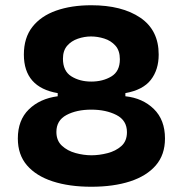

<svg xmlns="http://www.w3.org/2000/svg" viewBox="-20 -696 697 732"><path d="M328 16Q244 16 181 -4.5Q118 -25 83 -65.5Q48 -106 48 -168Q48 -238 90 -279Q132 -320 200 -329V-341Q71 -363 71 -488Q71 -552 103.5 -593.5Q136 -635 194 -655.5Q252 -676 328 -676Q445 -676 515 -628.5Q585 -581 585 -488Q585 -430 555 -391.5Q525 -353 458 -341V-329Q524 -322 566.5 -280.5Q609 -239 609 -168Q609 -106 574 -65.5Q539 -25 476 -4.5Q413 16 328 16ZM328 -385Q372 -385 404.5 -404.5Q437 -424 437 -470Q437 -503 420 -522Q403 -541 377.5 -549Q352 -557 327 -557Q302 -557 277 -548.5Q252 -540 236 -521.5Q220 -503 220 -472Q220 -425 252 -405Q284 -385 328 -385ZM329 -104Q358 -104 389.5 -112Q421 -120 442.5 -139Q464 -158 464 -192Q464 -237 424 -257.5Q384 -278 328 -278Q272 -278 233.5 -257.5Q195 -237 195 -193Q195 -160 216 -140.5Q237 -121 268 -112.5Q299 -104 329 -104Z"/></svg>

Font: Bricolage Grotesque 12pt Bricolage Grotesque 10pt Regular
Style: Bold
Weight: 700
Designer: Mathieu Triay
Foundry: Atelier Triay
Version: Version 1.001; ttfautohint (v1.8.4.7-5d5b);gftools[0.9.33.de